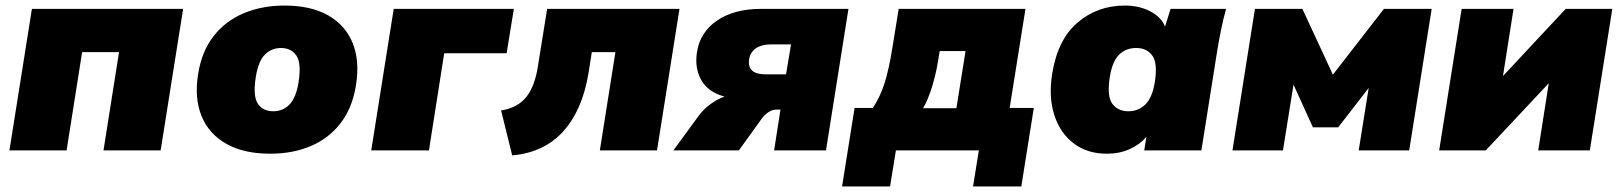

<svg xmlns="http://www.w3.org/2000/svg" viewBox="-20 -542 5844 692"><path d="M14 0 95 -510H640L559 0H353L409 -354H276L220 0Z M680 0ZM954 12Q859 12 796 -23.5Q733 -59 706.5 -123.5Q680 -188 694 -275Q707 -357 750 -412Q793 -467 859 -494.5Q925 -522 1005 -522Q1101 -522 1163 -486.5Q1225 -451 1251 -387Q1277 -323 1263 -235Q1250 -153 1207.5 -98Q1165 -43 1100 -15.5Q1035 12 954 12ZM965 -141Q1000 -141 1023.5 -165.5Q1047 -190 1056 -245Q1067 -315 1048 -342Q1029 -369 993 -369Q958 -369 934.5 -345Q911 -321 902 -265Q891 -195 909.5 -168Q928 -141 965 -141Z M1318 0 1399 -510H1832L1806 -350H1581L1526 0Z M1826 18 1786 -144Q1845 -153 1876.5 -192Q1908 -231 1919 -305L1952 -510H2429L2348 0H2142L2198 -354H2113L2101 -278Q2079 -145 2010 -68.5Q1941 8 1826 18Z M2407 0 2497 -123Q2516 -149 2541 -167Q2566 -185 2591 -194Q2532 -210 2507.5 -253.5Q2483 -297 2492 -354Q2503 -426 2564.5 -468Q2626 -510 2723 -510H3038L2957 0H2770L2793 -147H2778Q2763 -147 2748.5 -137Q2734 -127 2723 -111L2643 0ZM2740 -274H2813L2831 -382H2758Q2725 -382 2704.5 -368Q2684 -354 2680 -328Q2672 -274 2740 -274Z M3015 130 3060 -153H3126Q3152 -192 3168 -242Q3184 -292 3197 -374L3219 -510H3676L3619 -153H3706L3661 130H3487L3508 0H3209L3188 130ZM3307 -152H3427L3460 -358H3367L3360 -317Q3353 -274 3339 -228.5Q3325 -183 3307 -152Z M3759 0ZM3969 12Q3899 12 3850 -25Q3801 -62 3780 -127Q3759 -192 3772 -275Q3792 -400 3864 -461Q3936 -522 4034 -522Q4086 -522 4126 -501Q4166 -480 4179 -446L4199 -510H4399Q4389 -474 4381.5 -437.5Q4374 -401 4368 -365L4310 0H4104L4112 -49Q4088 -21 4051.5 -4.5Q4015 12 3969 12ZM4047 -141Q4083 -141 4108 -165.5Q4133 -190 4142 -245Q4153 -315 4133 -342Q4113 -369 4075 -369Q4038 -369 4013.5 -345Q3989 -321 3980 -265Q3969 -195 3989 -168Q4009 -141 4047 -141Z M4422 0 4503 -510H4674L4784 -273L4968 -510H5140L5059 0H4877L4913 -225L4803 -83H4712L4642 -237L4604 0Z M5167 0 5248 -510H5435L5397 -268L5623 -510H5791L5710 0H5524L5562 -242L5335 0Z"/></svg>

Font: Winston Black
Style: Italic
Weight: 900
Italic angle: -9°
Designer: Original fonts by Vernon Adams / Changes by Cristiano Sobral
Foundry: VOriginal fonts by Vernon Adams / Changes by Cristiano Sobral
Version: Version 2.503;July 17, 2020;FontCreator 13.0.0.2655 64-bit